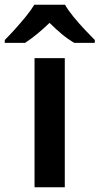

<svg xmlns="http://www.w3.org/2000/svg" viewBox="-67 -786 418 806"><path d="M205 0H78V-542H205ZM206 -766Q219 -743 241.5 -715.5Q264 -688 288.5 -662Q313 -636 331 -618V-606H245Q219 -621 193 -642.5Q167 -664 141 -690Q114 -664 89 -643.5Q64 -623 38 -606H-47V-618Q-28 -637 -4.5 -663Q19 -689 41 -716Q63 -743 77 -766Z"/></svg>

Font: Noto Sans Lao UI SemBd
Style: Regular
Weight: 600
Designer: Monotype Design Team
Foundry: Monotype Imaging Inc.
Version: Version 2.000; ttfautohint (v1.8.4.7-5d5b)